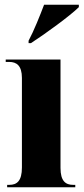

<svg xmlns="http://www.w3.org/2000/svg" viewBox="-20 -786 353 806"><path d="M100 -615V-605H110C169 -643 276 -721 311 -756V-766H165C148 -721 122 -656 100 -615ZM10 0H296V-10H287C256 -10 234 -25 234 -81V-536H4V-526H19C49 -526 72 -511 72 -459V-83C72 -26 51 -10 19 -10H10Z"/></svg>

Font: Noto Serif Display ExtraCondensed Black
Style: Regular
Weight: 900
Width: 2
Designer: Monotype Design Team
Foundry: Monotype Imaging Inc.
Version: Version 2.009